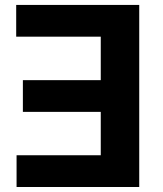

<svg xmlns="http://www.w3.org/2000/svg" viewBox="-20 -747 653 767"><path d="M536.2 -727.3V0H46.2V-126.8H382.5V-300.1H71.4V-426.8H382.5V-600.5H44.7V-727.3Z"/></svg>

Font: Inter UI
Style: Bold
Weight: 700
Designer: Rasmus Andersson
Foundry: rsms
Version: 3.2;8d6f07862